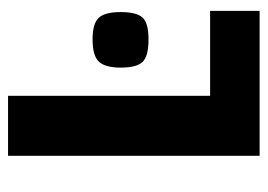

<svg xmlns="http://www.w3.org/2000/svg" viewBox="-114 -551 665 477"><g transform="rotate(-90 218.5 -312.5)"><path d="M70 -625H219V-123H430V0H70ZM359 -415Q399 -415 413 -399.5Q427 -384 427 -345Q427 -306 413.5 -291Q400 -276 359 -276Q317 -276 303 -291Q289 -306 289 -345Q289 -383 303.5 -399Q318 -415 359 -415Z"/></g></svg>

Font: Changa SemiBold
Style: Regular
Weight: 600
Designer: Eduardo Rodriguez Tunni
Foundry: Eduardo Rodriguez Tunni
Version: Version 2.002; ttfautohint (v1.5) -l 8 -r 50 -G 150 -x 14 -H